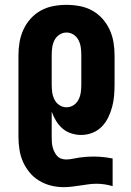

<svg xmlns="http://www.w3.org/2000/svg" viewBox="-20 -548 540 791"><path d="M242 223Q215 223 189.5 216.5Q164 210 141.5 196.5Q119 183 102 162.5Q85 142 74.5 118Q64 94 60 67.5Q56 41 56 15V-320Q56 -347 60.5 -374Q65 -401 76.5 -426Q88 -451 106.5 -471.5Q125 -492 149 -505Q173 -518 200 -523Q227 -528 254 -528Q281 -528 308 -523Q335 -518 359 -505Q383 -492 401.5 -471.5Q420 -451 431.5 -426Q443 -401 447.5 -374Q452 -347 452 -320V-200Q452 -177 450 -153.5Q448 -130 442 -107.5Q436 -85 425.5 -63.5Q415 -42 398.5 -25.5Q382 -9 360 -0.5Q338 8 314 8Q294 8 273.5 1.5Q253 -5 237.5 -18.5Q222 -32 211 -50Q200 -68 193 -88V15Q193 25 193.5 35.5Q194 46 196.5 56.5Q199 67 203.5 76.5Q208 86 215 94Q222 102 232 105.5Q242 109 252 109Q266 109 280 106Q294 103 308 101Q322 99 336.5 98Q351 97 365 97Q385 97 404.5 99Q424 101 444 105V219Q428 214 411 211.5Q394 209 377 209Q360 209 343 211.5Q326 214 309 216.5Q292 219 275.5 221Q259 223 242 223ZM254 -106Q270 -106 283.5 -115Q297 -124 304 -138.5Q311 -153 313 -168.5Q315 -184 315 -200V-320Q315 -336 313 -351.5Q311 -367 304 -381.5Q297 -396 283.5 -405Q270 -414 254 -414Q238 -414 224.5 -405Q211 -396 204 -381.5Q197 -367 195 -351.5Q193 -336 193 -320V-200Q193 -184 195 -168.5Q197 -153 204 -138.5Q211 -124 224.5 -115Q238 -106 254 -106Z"/></svg>

Font: Iosevka Term Curly Heavy
Style: Regular
Weight: 900
Designer: Belleve Invis
Foundry: Belleve Invis
Version: Version 32.3.0